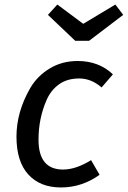

<svg xmlns="http://www.w3.org/2000/svg" viewBox="-20 -805 557 837"><path d="M318.8 -539.1Q410.6 -539.1 472.2 -481L422.9 -423.8Q377.9 -462.9 325.4 -462.9Q272.9 -462.9 237.5 -437.5Q202.1 -412.1 183.6 -370.1Q147.9 -289.6 147.9 -195.8Q147.9 -65.9 254.9 -65.9Q311 -65.9 377 -106.9L414.1 -43Q336.9 12.2 245.8 12.2Q154.8 12.2 103.3 -44.4Q51.8 -101.1 51.8 -209.5Q51.8 -317.4 112.3 -421.9Q142.6 -473.6 196.3 -506.3Q250 -539.1 318.8 -539.1ZM517.1 -740.2 368.2 -627H308.1L189 -740.2L230 -785.2L342.8 -701.2L482.9 -785.2Z"/></svg>

Font: FiraSans-Italic
Style: Italic
Weight: 400
Italic angle: -8°
Designer: Carrois Corporate & Edenspiekermann AG
Foundry: Carrois Corporate GbR & Edenspiekermann AG
Version: Version 3.106;PS 003.106;hotconv 1.0.70;makeotf.lib2.5.58329